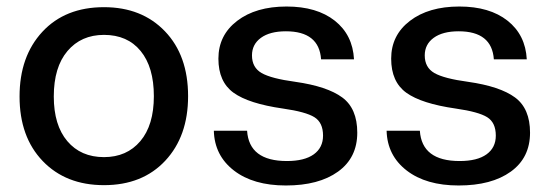

<svg xmlns="http://www.w3.org/2000/svg" viewBox="-20 -559 1686 589"><path d="M299 9Q182 9 111 -65Q40 -139 40 -263Q40 -386 110 -461.5Q180 -537 299 -537Q415 -537 486 -463Q557 -389 557 -264Q557 -141 487 -66Q417 9 299 9ZM299 -77Q369 -77 410.5 -126Q452 -175 452 -264Q452 -353 411.5 -402.5Q371 -452 299 -452Q229 -452 187 -402.5Q145 -353 145 -263Q145 -175 186.5 -126Q228 -77 299 -77Z M857 10Q757 10 697.5 -36Q638 -82 636 -158H738Q744 -65 860 -65Q914 -65 942.5 -85.5Q971 -106 971 -143Q971 -183 944.5 -199.5Q918 -216 848 -226Q743 -241 696.5 -274.5Q650 -308 650 -379Q650 -451 707.5 -495Q765 -539 859 -539Q952 -539 1007 -495.5Q1062 -452 1066 -377H965Q959 -463 857 -463Q808 -463 780.5 -443Q753 -423 753 -389Q753 -352 782.5 -335Q812 -318 886 -308Q984 -294 1030 -260Q1076 -226 1076 -152Q1076 -75 1017 -32.5Q958 10 857 10Z M1387 10Q1287 10 1227.5 -36Q1168 -82 1166 -158H1268Q1274 -65 1390 -65Q1444 -65 1472.5 -85.5Q1501 -106 1501 -143Q1501 -183 1474.5 -199.5Q1448 -216 1378 -226Q1273 -241 1226.5 -274.5Q1180 -308 1180 -379Q1180 -451 1237.5 -495Q1295 -539 1389 -539Q1482 -539 1537 -495.5Q1592 -452 1596 -377H1495Q1489 -463 1387 -463Q1338 -463 1310.5 -443Q1283 -423 1283 -389Q1283 -352 1312.5 -335Q1342 -318 1416 -308Q1514 -294 1560 -260Q1606 -226 1606 -152Q1606 -75 1547 -32.5Q1488 10 1387 10Z"/></svg>

Font: Mona Sans Medium
Style: Regular
Weight: 500
Designer: Deni Anggara
Foundry: GitHub
Version: Version 2.000;Glyphs 3.2.3 (3260)